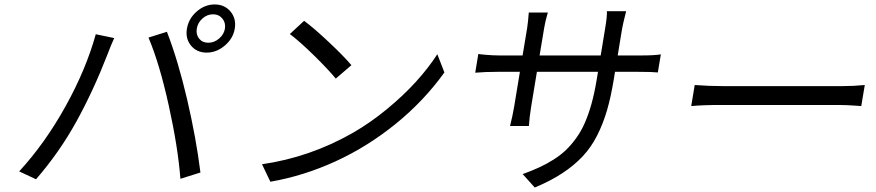

<svg xmlns="http://www.w3.org/2000/svg" viewBox="-20 -794 3914 858"><path d="M859.4 -665.8Q855.1 -639.9 869.9 -621.4Q884.6 -603 910.9 -603Q937.1 -603 959 -621.6Q980.8 -640.3 985.1 -665.8Q989.3 -692.1 973.7 -711.1Q958.1 -730.1 931.8 -730.1Q905.5 -730.1 884.6 -711.3Q863.6 -692.5 859.4 -665.8ZM815.3 -665.8Q822.8 -710.9 859 -742.5Q895.2 -774.1 939.3 -774.1Q983.7 -774.1 1010.1 -742.4Q1036.6 -710.6 1029.1 -665.8Q1021.7 -621.8 984.7 -590.4Q947.8 -558.9 903.4 -558.9Q859.4 -558.9 833.6 -590.2Q807.9 -621.4 815.3 -665.8ZM65.7 -28.1Q180.8 -153.1 272.5 -318.2Q364.3 -483.3 408 -641L490.4 -623.9Q473 -585.6 461.6 -554Q396.7 -387.1 321 -250.2Q245.4 -113.3 141 7.1ZM786.2 5Q775.2 -137.1 733.8 -324Q692.5 -511 643.5 -626.1L725.9 -652Q775.9 -522.7 816.2 -350Q856.5 -177.2 875.7 -23.1Z M1339.1 -701Q1383.5 -668 1449.6 -605.8Q1515.6 -543.7 1550.4 -502.8L1480.5 -442.8Q1448.5 -481.9 1384.1 -545.3Q1319.6 -608.7 1275.2 -642ZM1150.9 -60Q1364.7 -90.9 1556.1 -199.9Q1634.6 -245 1708.8 -306.1Q1783 -367.2 1839.3 -429.3Q1895.6 -491.5 1934.3 -551.8L1965.9 -470.2Q1874.3 -342.7 1748.6 -240.8Q1622.9 -138.8 1480.1 -73.3Q1337.4 -7.8 1188.2 18.1Z M2117.5 -552.9Q2125.4 -551.1 2155.5 -548.7Q2185.7 -546.2 2213.4 -546.2H2315.3L2335.6 -668Q2339.8 -695.3 2343 -737.9H2428.3Q2427.9 -737.2 2424.4 -724.6Q2420.8 -712 2417.4 -697.6Q2414.1 -683.2 2411.6 -668L2391.3 -546.2H2664.4L2683.9 -665.1Q2693.2 -719.1 2692.1 -744H2778.1Q2763.1 -684.7 2759.9 -665.1L2740.4 -546.2H2845.5Q2904.1 -546.2 2933.2 -551.1L2919.7 -470.2Q2896 -473 2833.5 -473H2728.3L2723 -440Q2709.9 -360.4 2692.5 -300.8Q2675.1 -241.1 2648.3 -188.2Q2621.4 -135.3 2583.3 -94.8Q2545.1 -54.3 2492.7 -19.9Q2440.3 14.6 2369.7 44L2315.7 -16Q2357.6 -31.2 2390.1 -46.2Q2422.6 -61.1 2454 -81Q2485.4 -100.9 2509.4 -123.9Q2533.4 -147 2555.2 -177.4Q2577.1 -207.7 2593.4 -244.9Q2609.7 -282 2622.9 -328.8Q2636 -375.7 2645.6 -432.9L2652.3 -473H2379.3L2353.7 -317.8Q2346.2 -272.4 2343.4 -230.8H2259.2Q2271 -277.7 2277.7 -317.8L2303.3 -473H2201.3Q2148.1 -473 2103.7 -469.1Z M3068.9 -320 3084.5 -414.1Q3149.1 -409.1 3215.6 -409.1H3739.7Q3794.7 -409.1 3844.5 -414.1L3828.8 -320Q3824.9 -320.3 3805.4 -321.7Q3785.9 -323.2 3766 -324Q3746.1 -324.9 3726.9 -324.9H3201.7Q3120.4 -324.9 3068.9 -320Z"/></svg>

Font: Karasuma Gothic
Style: Italic
Weight: 400
Italic angle: -9.39999°
Designer: Rasmus Andersson / Ryoko Nishizuka
Foundry: Genbu
Version: Version 1.00